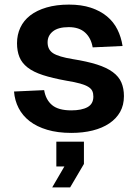

<svg xmlns="http://www.w3.org/2000/svg" viewBox="-20 -566 600 835"><path d="M290 12Q231 12 185.5 -1.5Q140 -15 109 -39Q78 -63 61 -96Q44 -129 41 -168L172 -174Q179 -132 206.5 -109Q234 -86 290 -86Q335 -86 360.5 -100Q386 -114 386 -146Q386 -160 381.5 -170Q377 -180 364.5 -188Q352 -196 329 -202.5Q306 -209 269 -215Q208 -226 166.5 -239.5Q125 -253 100 -272.5Q75 -292 64.5 -318Q54 -344 54 -378Q54 -415 68.5 -446Q83 -477 111.5 -499Q140 -521 182.5 -533.5Q225 -546 280 -546Q334 -546 375 -532.5Q416 -519 445 -495Q474 -471 490.5 -438Q507 -405 513 -366L383 -360Q376 -401 350 -424.5Q324 -448 279 -448Q233 -448 210 -429.5Q187 -411 187 -382Q187 -350 211 -334.5Q235 -319 296 -309Q359 -299 401.5 -285.5Q444 -272 470.5 -252.5Q497 -233 508 -207Q519 -181 519 -148Q519 -109 502.5 -79.5Q486 -50 455.5 -29.5Q425 -9 383 1.5Q341 12 290 12ZM207 249 260 158H225V50H345V147L285 249Z"/></svg>

Font: Geist SemBd
Style: Regular
Weight: 400
Designer: Basement.studio, Andrés Briganti, Mateo Zaragoza
Foundry: Basement.studio, Vercel, Andrés Briganti, Guido Ferreyra, Mateo Zaragoza
Version: Version 1.401